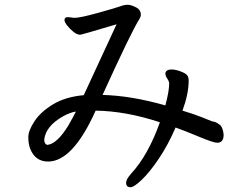

<svg xmlns="http://www.w3.org/2000/svg" viewBox="-20 -735 1040 807"><path d="M178 -126Q219 -129 267 -207Q287 -242 299 -266Q275 -263 243 -245Q173 -205 166 -149Q166 -136 171 -131Q176 -126 178 -126ZM529 52Q510 52 510 33Q510 19 531 -5Q603 -83 652 -221Q511 -268 382 -270Q286 -56 182 -56Q127 -56 106 -112Q99 -132 99 -159Q99 -186 125 -225.5Q151 -265 203 -296.5Q255 -328 332 -335L470 -633Q323 -589 317 -589Q304 -589 289 -601Q274 -613 262.5 -627.5Q251 -642 251 -651Q251 -663 266 -663L293 -660Q317 -660 392.5 -681Q468 -702 485.5 -708.5Q503 -715 517 -715Q530 -715 551 -704.5Q572 -694 572 -673Q572 -665 566 -655Q535 -608 411 -336Q531 -333 675 -292Q691 -351 691 -384Q691 -393 683 -404.5Q675 -416 675 -428Q679 -443 700 -443Q717 -443 737.5 -435.5Q758 -428 765.5 -420Q773 -412 773 -396Q773 -341 747 -270Q797 -255 831.5 -241Q866 -227 870 -225.5Q874 -224 881 -223Q888 -222 902.5 -211.5Q917 -201 920 -169Q920 -135 893 -135Q877 -135 816 -160.5Q755 -186 718 -199Q687 -127 648.5 -69.5Q610 -12 576.5 20Q543 52 529 52Z"/></svg>

Font: LXGW WenKai Lite
Style: Bold
Weight: 700
Designer: LXGW / Fontworks Inc.
Foundry: LXGW / Fontworks Inc.
Version: Version 1.330;April 28, 2024